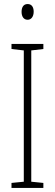

<svg xmlns="http://www.w3.org/2000/svg" viewBox="-20 -932 272 952"><path d="M117 -912C95 -912 87 -894 87 -873C87 -851 97 -834 117 -834C135 -834 147 -850 147 -874C147 -894 139 -912 117 -912ZM195 0V-25L135 -31V-682L195 -689V-714H37V-689L98 -682V-31L37 -25V0Z"/></svg>

Font: Noto Sans Telugu ExtraCondensed ExtraLight
Style: Regular
Weight: 200
Width: 2
Designer: Jelle Bosma - Monotype Design Team
Foundry: Monotype Imaging Inc.
Version: Version 2.005